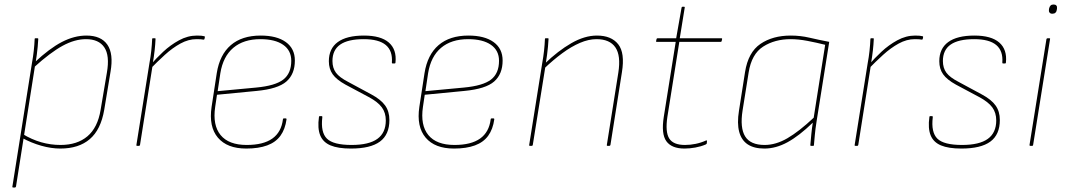

<svg xmlns="http://www.w3.org/2000/svg" viewBox="-20 -648 4733 853"><path d="M248 12Q208 12 163.5 -0.5Q119 -13 77 -36L80 -53Q121 -28 163 -16Q205 -4 249 -4Q323 -4 368.5 -42.5Q414 -81 427 -160L455 -326Q468 -401 443.5 -437.5Q419 -474 362 -474Q312 -474 258 -444.5Q204 -415 131 -349L134 -371Q200 -433 255 -461.5Q310 -490 364 -490Q429 -490 457 -449.5Q485 -409 471 -329L443 -160Q428 -72 379 -30Q330 12 248 12ZM39 185Q34 185 35 181L122 -368Q127 -395 130 -422.5Q133 -450 134 -475Q134 -478 137 -478H147Q150 -478 150 -475Q149 -458 147.5 -440.5Q146 -423 143.5 -405Q141 -387 138 -368L136 -359L51 181Q50 185 46 185Z M590 0Q585 0 586 -4L644 -368Q649 -394 652 -422Q655 -450 656 -475Q656 -478 659 -478H668Q670 -478 670.5 -477.5Q671 -477 671 -475Q670 -451 667 -424Q664 -397 658 -362V-358L602 -4Q601 -1 600 -0.5Q599 0 597 0ZM646 -340 650 -361Q673 -388 705 -418Q737 -448 775.5 -469Q814 -490 855 -490Q878 -490 888 -487Q890 -486 890 -485.5Q890 -485 890 -483Q890 -482 889.5 -479Q889 -476 888 -474Q887 -471 883 -472Q879 -473 872 -473.5Q865 -474 853 -474Q817 -474 781.5 -454.5Q746 -435 712 -404Q678 -373 646 -340Z M1074 12Q989 12 948 -36.5Q907 -85 920 -173L943 -323Q956 -405 1005.5 -447.5Q1055 -490 1138 -490Q1210 -490 1250 -461Q1290 -432 1290 -379Q1290 -319 1252.5 -286Q1215 -253 1120 -244L944 -227L936 -173Q924 -92 960 -48Q996 -4 1076 -4Q1150 -4 1190 -32.5Q1230 -61 1237 -118Q1237 -122 1241 -122H1250Q1253 -122 1253 -118Q1247 -74 1226 -45Q1205 -16 1167 -2Q1129 12 1074 12ZM947 -243 1118 -259Q1203 -267 1238.5 -294.5Q1274 -322 1274 -378Q1274 -424 1238 -449Q1202 -474 1137 -474Q1062 -474 1016.5 -435.5Q971 -397 959 -323Z M1539 12Q1482 12 1448.5 -2Q1415 -16 1402.5 -47Q1390 -78 1397 -128Q1397 -132 1400 -132H1409Q1411 -132 1411.5 -131.5Q1412 -131 1412 -127Q1404 -60 1432.5 -32Q1461 -4 1542 -4Q1619 -4 1656.5 -31Q1694 -58 1694 -113Q1694 -147 1676.5 -171Q1659 -195 1618 -217L1515 -272Q1475 -294 1458 -318Q1441 -342 1441 -376Q1441 -432 1480.5 -461Q1520 -490 1597 -490Q1672 -490 1707.5 -459Q1743 -428 1737 -370Q1737 -366 1733 -366H1724Q1721 -366 1721 -370Q1725 -422 1694 -448Q1663 -474 1596 -474Q1526 -474 1491.5 -450Q1457 -426 1457 -377Q1457 -346 1472.5 -325Q1488 -304 1527 -284L1629 -229Q1672 -206 1691 -179.5Q1710 -153 1710 -115Q1710 -50 1668 -19Q1626 12 1539 12Z M1997 12Q1912 12 1871 -36.5Q1830 -85 1843 -173L1866 -323Q1879 -405 1928.5 -447.5Q1978 -490 2061 -490Q2133 -490 2173 -461Q2213 -432 2213 -379Q2213 -319 2175.5 -286Q2138 -253 2043 -244L1867 -227L1859 -173Q1847 -92 1883 -48Q1919 -4 1999 -4Q2073 -4 2113 -32.5Q2153 -61 2160 -118Q2160 -122 2164 -122H2173Q2176 -122 2176 -118Q2170 -74 2149 -45Q2128 -16 2090 -2Q2052 12 1997 12ZM1870 -243 2041 -259Q2126 -267 2161.5 -294.5Q2197 -322 2197 -378Q2197 -424 2161 -449Q2125 -474 2060 -474Q1985 -474 1939.5 -435.5Q1894 -397 1882 -323Z M2680 0Q2675 0 2676 -4L2727 -325Q2739 -401 2714 -437.5Q2689 -474 2630 -474Q2595 -474 2556.5 -457.5Q2518 -441 2478 -411.5Q2438 -382 2397 -343L2400 -365Q2459 -422 2518 -456Q2577 -490 2632 -490Q2696 -490 2726.5 -451.5Q2757 -413 2743 -327L2692 -4Q2691 0 2687 0ZM2335 0Q2330 0 2331 -4L2389 -368Q2394 -395 2397 -422.5Q2400 -450 2401 -475Q2401 -478 2404 -478H2414Q2416 -478 2416.5 -477.5Q2417 -477 2417 -475Q2416 -458 2414.5 -440.5Q2413 -423 2410.5 -405Q2408 -387 2405 -368L2404 -359L2347 -4Q2346 -1 2345 -0.5Q2344 0 2342 0Z M3021 12Q2964 12 2940.5 -20.5Q2917 -53 2929 -129L2982 -462H2898Q2897 -462 2895.5 -462.5Q2894 -463 2895 -466L2897 -475Q2898 -477 2899 -477.5Q2900 -478 2902 -478H2984L3008 -614Q3009 -618 3012 -618H3019Q3023 -618 3022 -614L3000 -478H3185Q3189 -478 3188 -474L3186 -465Q3185 -463 3184 -462.5Q3183 -462 3181 -462H2998L2945 -129Q2935 -62 2953 -33Q2971 -4 3023 -4Q3047 -4 3071 -9Q3095 -14 3117 -24Q3119 -25 3120 -24Q3121 -23 3121 -21L3120 -12Q3120 -8 3115 -6Q3094 3 3069 7.5Q3044 12 3021 12Z M3376 12Q3330 12 3302 -6.5Q3274 -25 3264 -62.5Q3254 -100 3263 -156L3290 -328Q3304 -416 3358.5 -453Q3413 -490 3493 -490Q3536 -490 3576.5 -480.5Q3617 -471 3664 -462L3608 -110Q3602 -72 3600 -47.5Q3598 -23 3596 -3Q3596 0 3593 0H3583Q3580 0 3580 -3Q3582 -26 3584.5 -52Q3587 -78 3591 -103Q3530 -44 3478.5 -16Q3427 12 3376 12ZM3377 -4Q3427 -4 3478.5 -34Q3530 -64 3595 -125L3646 -449Q3606 -459 3566.5 -466.5Q3527 -474 3493 -474Q3422 -474 3370.5 -441Q3319 -408 3306 -326L3279 -157Q3267 -80 3290.5 -42Q3314 -4 3377 -4Z M3781 0Q3776 0 3777 -4L3835 -368Q3840 -394 3843 -422Q3846 -450 3847 -475Q3847 -478 3850 -478H3859Q3861 -478 3861.5 -477.5Q3862 -477 3862 -475Q3861 -451 3858 -424Q3855 -397 3849 -362V-358L3793 -4Q3792 -1 3791 -0.5Q3790 0 3788 0ZM3837 -340 3841 -361Q3864 -388 3896 -418Q3928 -448 3966.5 -469Q4005 -490 4046 -490Q4069 -490 4079 -487Q4081 -486 4081 -485.5Q4081 -485 4081 -483Q4081 -482 4080.5 -479Q4080 -476 4079 -474Q4078 -471 4074 -472Q4070 -473 4063 -473.5Q4056 -474 4044 -474Q4008 -474 3972.5 -454.5Q3937 -435 3903 -404Q3869 -373 3837 -340Z M4251 12Q4194 12 4160.5 -2Q4127 -16 4114.5 -47Q4102 -78 4109 -128Q4109 -132 4112 -132H4121Q4123 -132 4123.5 -131.5Q4124 -131 4124 -127Q4116 -60 4144.5 -32Q4173 -4 4254 -4Q4331 -4 4368.5 -31Q4406 -58 4406 -113Q4406 -147 4388.5 -171Q4371 -195 4330 -217L4227 -272Q4187 -294 4170 -318Q4153 -342 4153 -376Q4153 -432 4192.5 -461Q4232 -490 4309 -490Q4384 -490 4419.5 -459Q4455 -428 4449 -370Q4449 -366 4445 -366H4436Q4433 -366 4433 -370Q4437 -422 4406 -448Q4375 -474 4308 -474Q4238 -474 4203.5 -450Q4169 -426 4169 -377Q4169 -346 4184.5 -325Q4200 -304 4239 -284L4341 -229Q4384 -206 4403 -179.5Q4422 -153 4422 -115Q4422 -50 4380 -19Q4338 12 4251 12Z M4558 0Q4553 0 4554 -5L4629 -474Q4630 -478 4634 -478H4641Q4643 -478 4644.5 -477.5Q4646 -477 4645 -474L4570 -5Q4569 -1 4568 -0.5Q4567 0 4565 0ZM4655 -587Q4647 -587 4643 -592Q4639 -597 4640 -604L4641 -611Q4643 -619 4647.5 -623.5Q4652 -628 4661 -628Q4669 -628 4673 -623.5Q4677 -619 4676 -611L4675 -604Q4674 -596 4669 -591.5Q4664 -587 4655 -587Z"/></svg>

Font: Sofia Sans Hairline
Style: Italic
Weight: 1
Italic angle: -9°
Designer: Botio Nikoltchev, Ani Petrova
Foundry: lettersoup
Version: Version 4.102